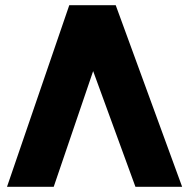

<svg xmlns="http://www.w3.org/2000/svg" viewBox="-20 -720 729 740"><path d="M426 -700H247L7 0H187L339 -446L502 0H682Z"/></svg>

Font: Unageo
Style: Black
Weight: 900
Designer: Richard Sepsi
Foundry: Richard Sepsi
Version: Version 2.000